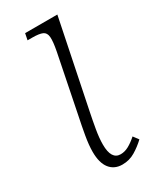

<svg xmlns="http://www.w3.org/2000/svg" viewBox="-148 -585 531 645"><g transform="rotate(-30 117.5 -263.0)"><path d="M129 10Q98 10 80.5 -12Q63 -34 63 -77Q63 -103 69 -137.5Q75 -172 82 -205L127 -429Q134 -465 132.5 -482.5Q131 -500 118.5 -505.5Q106 -511 79 -511H61L66 -536H191L122 -199Q116 -170 110.5 -138Q105 -106 105 -81Q105 -23 141 -23Q157 -23 172.5 -31.5Q188 -40 205 -55L220 -35Q201 -17 178.5 -3.5Q156 10 129 10Z"/></g></svg>

Font: Noto Serif SemiCondensed ExtraLight
Style: Italic
Weight: 200
Width: 4
Italic angle: -12°
Designer: Monotype Design Team
Foundry: Monotype Imaging Inc.
Version: Version 2.013